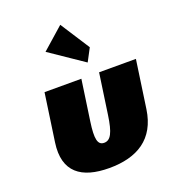

<svg xmlns="http://www.w3.org/2000/svg" viewBox="-152 -954 973 1084"><g transform="rotate(-20 335.0 -412.5)"><path d="M334.3 -840 204 -725 407.1 -587 447.8 -664ZM120.9 -513 79.6 -226C54.8 -54 152.3 15 319.3 15C486.4 15 603.8 -54 628.6 -226L669.9 -513H448.7L413.5 -269C399 -168 379.1 -129 340.1 -129C301.1 -129 292.4 -168 307 -269L342.2 -513Z"/></g></svg>

Font: Blink
Style: WideObl
Weight: 400
Designer: Mew Too
Foundry: Cannot Into Space Fonts
Version: Version 001.000